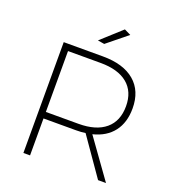

<svg xmlns="http://www.w3.org/2000/svg" viewBox="-157 -1016 1035 1138"><g transform="rotate(20 361.0 -447.0)"><path d="M591 0 426 -237Q401 -233 367 -233H162V0H120V-699H367Q497 -699 567.5 -639Q638 -579 638 -469Q638 -380 594 -322.5Q550 -265 466 -244L641 0ZM368 -274Q478 -274 537.5 -324Q597 -374 597 -468Q597 -560 537.5 -609Q478 -658 368 -658H162V-274ZM435 -894 476 -874 349 -771 307 -778Z"/></g></svg>

Font: Gontserrat ExtraLight
Style: Regular
Weight: 275
Designer: Julieta Ulanovsky
Foundry: Julieta Ulanovsky
Version: Version 6.001